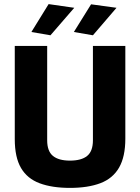

<svg xmlns="http://www.w3.org/2000/svg" viewBox="-20 -904 683 936"><path d="M321 12Q234 12 173.5 -10.5Q113 -33 82.5 -85Q52 -137 52 -226V-680H210V-220Q210 -167 238 -144Q266 -121 321 -121Q377 -121 405 -144Q433 -167 433 -220V-680H591V-228Q591 -140 560.5 -87Q530 -34 469.5 -11Q409 12 321 12ZM433 -732 340 -748 424 -883 548 -866ZM226 -732 133 -748 217 -884 342 -866Z"/></svg>

Font: Cairo Play ExtraBold
Style: Regular
Weight: 800
Version: Version 3.119